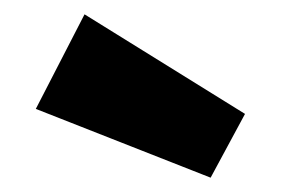

<svg xmlns="http://www.w3.org/2000/svg" viewBox="-20 -866 392 268"><path d="M98 -846 30 -714 274 -618 322 -707Z"/></svg>

Font: Fira Sans ExtraBold
Style: Regular
Weight: 800
Designer: bBox Type GmbH & Carrois Corporate GbR & Edenspiekermann AG
Foundry: bBox Type GmbH & Carrois Corporate GbR & Edenspiekermann AG
Version: Version 4.300;PS 004.300;hotconv 1.0.88;makeotf.lib2.5.64775